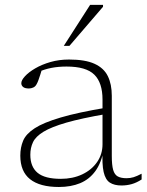

<svg xmlns="http://www.w3.org/2000/svg" viewBox="-20 -736 585 766"><path d="M404.5 -306.5 403 -281Q304.5 -264 244.8 -246.8Q185 -229.5 153.8 -210.5Q122.5 -191.5 111.8 -169Q101 -146.5 101 -118.5Q101 -70.5 130 -46.5Q159 -22.5 222.5 -22.5Q270 -22.5 307.8 -40.2Q345.5 -58 367.2 -89.2Q389 -120.5 389 -160.5V-338.5Q389 -406 356.2 -438.2Q323.5 -470.5 245.5 -470.5Q213 -470.5 185.5 -465.2Q158 -460 128 -447L148.5 -463.5Q144.5 -450.5 140.8 -438.5Q137 -426.5 133.5 -416.8Q130 -407 126 -400Q121 -390.5 112.5 -386.8Q104 -383 95.5 -383Q79.5 -383 72.2 -389Q65 -395 65 -404Q65 -416 79.8 -432Q94.5 -448 120.5 -463.2Q146.5 -478.5 181 -488.5Q215.5 -498.5 255.5 -498.5Q320 -498.5 357.2 -481.5Q394.5 -464.5 410.2 -432.2Q426 -400 426 -354V-114Q426 -77.5 431.5 -58.2Q437 -39 450 -32Q463 -25 485 -25Q499.5 -25 512.8 -29Q526 -33 545 -43V-20Q525 -7 505.5 -1.5Q486 4 464.5 4Q436 4 418.2 -7.5Q400.5 -19 393.5 -49.8Q386.5 -80.5 389.5 -137.5L394 -139.5Q384.5 -86.5 360.5 -53.5Q336.5 -20.5 299.8 -5.2Q263 10 215 10Q139 10 100 -21Q61 -52 61 -115Q61 -148 72.5 -175Q84 -202 118.8 -224.5Q153.5 -247 222 -267.2Q290.5 -287.5 404.5 -306.5ZM234.5 -553 339.5 -716.5H391V-709L257 -553Z"/></svg>

Font: Newsreader 9pt ExtraLight
Style: Regular
Weight: 250
Designer: Hugues Gentile
Foundry: Production Type
Version: Version 1.003